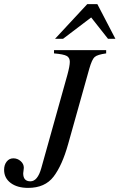

<svg xmlns="http://www.w3.org/2000/svg" viewBox="-26 -897 582 935"><path d="M536 -708H500L418 -812L281 -708H242L399 -877H448ZM491 -653V-637Q448 -631 435 -619.5Q422 -608 409 -563L306 -196Q277 -92 235 -37Q193 18 111 18Q58 18 26 -6Q-6 -30 -6 -70Q-6 -94 6.5 -110Q19 -126 39 -126Q59 -126 74.5 -112.5Q90 -99 90 -80Q90 -74 88.5 -65.5Q87 -57 87 -53Q87 -14 122 -14Q157 -14 175 -78L302 -532Q314 -576 314 -596Q314 -616 299 -624.5Q284 -633 237 -637V-653Z"/></svg>

Font: STIX MathJax Latin
Style: Italic
Weight: 400
Italic angle: -16.33°
Designer: MicroPress Inc., with final additions and corrections provided by Coen Hoffman, Elsevier (retired)
Version: Version 1.1.1